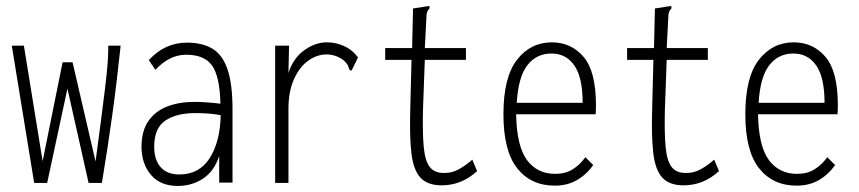

<svg xmlns="http://www.w3.org/2000/svg" viewBox="-20 -604 2840 635"><path d="M93 1 19 -453H59L121 -71L187 -398H220L296 -70Q316 -218 327 -308.5Q338 -399 338 -438V-453H379Q367 -337 351.5 -225Q336 -113 317 1H273L203 -311L136 1Z M568 11Q510 11 479 -26Q448 -63 448 -118Q448 -171 471 -204Q494 -237 533.5 -252Q573 -267 622 -267Q640 -267 663.5 -265.5Q687 -264 709 -261Q707 -351 681.5 -387Q656 -423 596 -423Q540 -423 494 -373L472 -405Q525 -463 598 -463Q649 -463 682.5 -443Q716 -423 732.5 -374.5Q749 -326 749 -242V0H705V-88Q688 -37 651 -13Q614 11 568 11ZM490 -119Q490 -75 511.5 -51Q533 -27 573 -27Q639 -27 673.5 -81Q708 -135 710 -223Q690 -227 667.5 -228.5Q645 -230 627 -230Q563 -230 526.5 -205Q490 -180 490 -119Z M890 -453H936L934 -363Q950 -412 986.5 -438Q1023 -464 1061 -464Q1091 -464 1118.5 -451.5Q1146 -439 1164 -414L1146 -377L1142 -370L1136 -373Q1134 -379 1131 -386.5Q1128 -394 1116 -405Q1090 -424 1060 -424Q1028 -424 999 -403Q970 -382 952 -341.5Q934 -301 934 -245V1H890Z M1441 9Q1394 9 1370.5 -16.5Q1347 -42 1340.5 -98.5Q1334 -155 1337 -248L1341 -406H1254V-445H1343L1346 -576L1391 -583L1400 -584L1401 -577Q1396 -572 1393 -565Q1390 -558 1390 -541L1385 -445H1521V-406H1385L1379 -243Q1377 -163 1381.5 -117Q1386 -71 1401.5 -51.5Q1417 -32 1447 -32Q1474 -31 1498 -44.5Q1522 -58 1542 -76L1558 -38Q1530 -13 1501 -2Q1472 9 1441 9Z M1815 10Q1736 10 1690.5 -47.5Q1645 -105 1645 -226Q1645 -349 1690 -406.5Q1735 -464 1805 -464Q1869 -464 1910 -416Q1951 -368 1951 -256Q1951 -241 1950 -226H1687Q1689 -120 1723 -74.5Q1757 -29 1816 -29Q1850 -29 1874 -44Q1898 -59 1916 -84L1942 -58Q1919 -26 1887.5 -8Q1856 10 1815 10ZM1689 -264H1907Q1907 -348 1879.5 -387.5Q1852 -427 1804 -427Q1754 -427 1724 -388Q1694 -349 1689 -264Z M2241 9Q2194 9 2170.5 -16.5Q2147 -42 2140.5 -98.5Q2134 -155 2137 -248L2141 -406H2054V-445H2143L2146 -576L2191 -583L2200 -584L2201 -577Q2196 -572 2193 -565Q2190 -558 2190 -541L2185 -445H2321V-406H2185L2179 -243Q2177 -163 2181.5 -117Q2186 -71 2201.5 -51.5Q2217 -32 2247 -32Q2274 -31 2298 -44.5Q2322 -58 2342 -76L2358 -38Q2330 -13 2301 -2Q2272 9 2241 9Z M2615 10Q2536 10 2490.5 -47.5Q2445 -105 2445 -226Q2445 -349 2490 -406.5Q2535 -464 2605 -464Q2669 -464 2710 -416Q2751 -368 2751 -256Q2751 -241 2750 -226H2487Q2489 -120 2523 -74.5Q2557 -29 2616 -29Q2650 -29 2674 -44Q2698 -59 2716 -84L2742 -58Q2719 -26 2687.5 -8Q2656 10 2615 10ZM2489 -264H2707Q2707 -348 2679.5 -387.5Q2652 -427 2604 -427Q2554 -427 2524 -388Q2494 -349 2489 -264Z"/></svg>

Font: Inconsolata Condensed Light
Style: Regular
Weight: 300
Width: 3
Monospace: yes
Designer: Raph Levien, Cyreal, Brenton Simpson
Foundry: Raph Levien, Cyreal, Google
Version: Version 3.001; ttfautohint (v1.8.2.53-6de2)